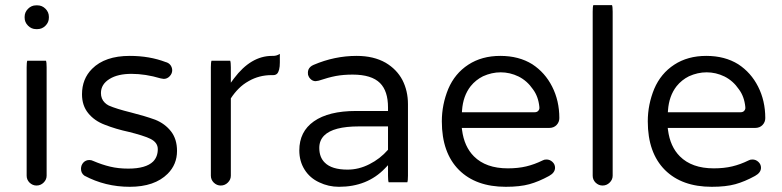

<svg xmlns="http://www.w3.org/2000/svg" viewBox="-20 -718 3023 742"><path d="M85.4 -483.4Q83 -477.1 83 -458V-39.1Q83 -23.4 94.2 -12.2Q106 -1 121.1 -1Q137.2 -1 148.7 -12.5Q160.2 -23.9 160.2 -39.1V-458Q160.2 -477.1 157.7 -483.4ZM119.1 -605.5H125Q142.6 -605.5 155.8 -618.7Q168.9 -631.8 168.9 -649.4V-653.3Q168.9 -670.9 155.8 -684.1Q142.6 -697.3 125 -697.3H119.1Q101.6 -697.3 88.4 -684.1Q75.2 -670.9 75.2 -653.3V-649.4Q75.2 -631.8 88.4 -618.7Q101.6 -605.5 119.1 -605.5Z M645.5 -446.3Q645.5 -456.5 639.2 -465.8Q632.8 -474.6 621.1 -478H620.6Q558.1 -502 481.4 -502Q385.7 -502 335.9 -452.1Q296.9 -413.1 296.9 -353.5Q296.9 -310.1 320.8 -280.8Q344.7 -251 385.3 -235.8Q427.2 -219.2 479 -208Q502.9 -202.1 526.4 -194.8Q550.8 -187 561 -181.6Q589.8 -167.5 589.8 -141.6Q589.8 -112.3 571.8 -93.8Q543.9 -66.4 475.6 -66.4Q437.5 -66.4 405.8 -74Q374 -81.5 339.8 -96.2Q333 -99.6 325.2 -99.6Q311.5 -99.6 302.2 -89.8Q293 -79.6 293 -65.4Q293 -48.8 306.2 -39.1Q386.7 3.9 481.4 3.9Q577.6 3.9 627.9 -46.4Q664.1 -82.5 664.1 -134.8Q664.1 -180.2 641.1 -210Q617.7 -240.2 579.6 -255.4Q539.1 -270 486.8 -283.2Q429.2 -297.4 400.4 -310.1Q391.6 -314.5 384.8 -321.3Q370.1 -335.9 370.1 -358.4Q370.1 -392.6 403.8 -413.1Q435.5 -432.6 488.3 -432.6Q542 -432.6 601.1 -415L612.8 -413.1Q626 -413.1 635.7 -423.3Q645.5 -433.6 645.5 -446.3Z M797.4 -483.4Q794.9 -477.1 794.9 -458V-39.1Q794.9 -23.4 806.2 -12.2Q817.9 -1 833 -1Q849.1 -1 860.6 -12.5Q872.1 -23.9 872.1 -39.1V-337.9Q885.7 -358.9 902.6 -375.7Q919.4 -392.6 941.4 -404.8Q981.4 -427.7 1029.3 -427.7H1036.1Q1044.9 -427.7 1050.8 -433.1Q1061.5 -444.3 1061.5 -476.6V-509.8Q1049.3 -502 1036.1 -502H1031.2Q949.7 -502 884.3 -415L872.1 -398.4V-458Q872.1 -477.1 869.6 -483.4Z M1323.2 -62.5Q1261.7 -62.5 1234.9 -89.8Q1213.9 -110.4 1213.9 -146.5Q1213.9 -175.3 1232.9 -194.3Q1268.1 -229.5 1367.2 -229.5H1479.5V-139.2Q1448.7 -104 1407.7 -83.5Q1366.7 -62.5 1323.2 -62.5ZM1554.2 -13.7Q1556.6 -20 1556.6 -39.1V-315.4Q1556.6 -366.7 1535.2 -408.7Q1513.2 -450.2 1470.2 -475.6Q1423.8 -502 1358.4 -502Q1272.9 -502 1191.9 -467.3Q1176.8 -460.9 1171.9 -448.7Q1169.9 -442.9 1169.9 -437.5Q1169.9 -432.1 1170.4 -429.2Q1170.9 -426.3 1172.4 -423.8Q1174.3 -418.5 1179.2 -413.6Q1188 -404.3 1199.7 -404.3L1211.4 -406.2Q1249.5 -418.9 1277.8 -424.3Q1307.1 -429.7 1342.8 -429.7Q1416 -429.7 1448.7 -397Q1479.5 -366.2 1479.5 -302.7V-289.1H1355.5Q1250 -289.1 1192.9 -249Q1136.7 -209.5 1136.7 -136.7Q1136.7 -94.7 1157.2 -62.3Q1177.7 -29.8 1213.9 -13.2Q1249.5 3.9 1290 3.9Q1399.4 3.9 1467.8 -67.4L1479.5 -79.6V-39.1Q1479.5 -20 1481.9 -13.7Z M2064.5 -304.2Q2064.5 -303.2 2064.5 -301.8Q2064.5 -300.3 2064.5 -298.3Q2063.5 -293 2059.6 -289.1Q2054.7 -284.2 2045.9 -284.2H1765.1L1765.6 -291.5Q1769.5 -347.2 1798.8 -384.8Q1818.4 -409.2 1846.7 -423.3Q1880.4 -438.5 1915 -438.5Q1950.7 -438.5 1983.9 -422.4Q2017.1 -405.8 2039.6 -373Q2060.5 -345.2 2064.5 -304.2ZM2102.1 -38.1Q2125 -50.8 2125 -69.8Q2125 -83 2115 -92.3Q2105 -101.6 2091.8 -101.6Q2083 -101.6 2077.1 -98.1Q2045.4 -82.5 2013.9 -75Q1982.4 -67.4 1942.4 -67.4Q1857.9 -67.4 1811.5 -113.8Q1773.9 -151.4 1765.6 -215.8L1764.6 -223.6H2102.5Q2120.1 -223.6 2130.9 -234.9Q2141.6 -246.1 2141.6 -261.7Q2141.6 -328.6 2113.8 -383.3Q2086.4 -437.5 2037.1 -469.7Q1985.4 -502 1913.6 -502Q1841.8 -502 1789.8 -468Q1737.8 -434.1 1712.4 -374.5Q1687.5 -314 1687.5 -249Q1687.5 -127.4 1753.9 -61Q1819.3 3.9 1934.6 3.9Q1989.3 3.9 2025.6 -6.1Q2062 -16.1 2102.1 -38.1ZM2039.6 -373Q2039.6 -373 2039.6 -373Z M2272.9 -698.2Q2270.5 -691.9 2270.5 -672.9V-39.1Q2270.5 -23.4 2281.7 -12.2Q2293.5 -1 2308.6 -1Q2324.7 -1 2336.2 -12.5Q2347.7 -23.9 2347.7 -39.1V-672.9Q2347.7 -691.9 2345.2 -698.2Z M2860.4 -304.2Q2860.4 -303.2 2860.4 -301.8Q2860.4 -300.3 2860.4 -298.3Q2859.4 -293 2855.5 -289.1Q2850.6 -284.2 2841.8 -284.2H2561L2561.5 -291.5Q2565.4 -347.2 2594.7 -384.8Q2614.3 -409.2 2642.6 -423.3Q2676.3 -438.5 2710.9 -438.5Q2746.6 -438.5 2779.8 -422.4Q2813 -405.8 2835.4 -373Q2856.4 -345.2 2860.4 -304.2ZM2897.9 -38.1Q2920.9 -50.8 2920.9 -69.8Q2920.9 -83 2910.9 -92.3Q2900.9 -101.6 2887.7 -101.6Q2878.9 -101.6 2873 -98.1Q2841.3 -82.5 2809.8 -75Q2778.3 -67.4 2738.3 -67.4Q2653.8 -67.4 2607.4 -113.8Q2569.8 -151.4 2561.5 -215.8L2560.5 -223.6H2898.4Q2916 -223.6 2926.8 -234.9Q2937.5 -246.1 2937.5 -261.7Q2937.5 -328.6 2909.7 -383.3Q2882.3 -437.5 2833 -469.7Q2781.2 -502 2709.5 -502Q2637.7 -502 2585.7 -468Q2533.7 -434.1 2508.3 -374.5Q2483.4 -314 2483.4 -249Q2483.4 -127.4 2549.8 -61Q2615.2 3.9 2730.5 3.9Q2785.2 3.9 2821.5 -6.1Q2857.9 -16.1 2897.9 -38.1ZM2835.4 -373Q2835.4 -373 2835.4 -373Z"/></svg>

Font: YuPearl-Light
Style: Light
Weight: 300
Designer: Max Yao
Foundry: Max-Everyday
Version: Version 1.011; ttfautohint (v1.8.3)